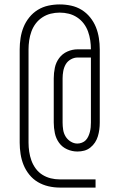

<svg xmlns="http://www.w3.org/2000/svg" viewBox="-20 -774 540 868"><path d="M412 74H250Q224 74 198.5 68Q173 62 151 49Q129 36 112.5 15.5Q96 -5 86.5 -28.5Q77 -52 73 -78Q69 -104 69 -129V-551Q69 -576 73 -602Q77 -628 86.5 -651.5Q96 -675 112.5 -695.5Q129 -716 151 -729.5Q173 -743 198.5 -748.5Q224 -754 250 -754Q276 -754 301.5 -748.5Q327 -743 349 -729.5Q371 -716 387.5 -695.5Q404 -675 413.5 -651.5Q423 -628 427 -602Q431 -576 431 -551V-220Q431 -204 429 -188.5Q427 -173 422.5 -158Q418 -143 409.5 -130Q401 -117 388.5 -107Q376 -97 361 -93Q346 -89 330 -89Q306 -89 283.5 -99Q261 -109 247 -128.5Q233 -148 228 -172Q223 -196 223 -220V-420Q223 -444 228 -468Q233 -492 247.5 -511.5Q262 -531 284.5 -541Q307 -551 331 -551H391Q391 -571 388 -591.5Q385 -612 378 -631.5Q371 -651 358.5 -667.5Q346 -684 328.5 -695.5Q311 -707 291 -712Q271 -717 250 -717Q229 -717 209 -712Q189 -707 171.5 -695.5Q154 -684 141.5 -667.5Q129 -651 122 -631.5Q115 -612 112 -591.5Q109 -571 109 -551V-129Q109 -109 112 -88.5Q115 -68 122 -48.5Q129 -29 141.5 -12Q154 5 171.5 16Q189 27 209 32Q229 37 250 37H412ZM330 -125Q340 -125 350.5 -129Q361 -133 368 -140.5Q375 -148 379.5 -158Q384 -168 386.5 -178Q389 -188 390 -198.5Q391 -209 391 -220V-514H331Q315 -514 300 -505.5Q285 -497 277 -483Q269 -469 266 -452.5Q263 -436 263 -420V-220Q263 -204 265.5 -187.5Q268 -171 276.5 -157Q285 -143 299.5 -134Q314 -125 330 -125Z"/></svg>

Font: Iosevka SS18 Extralight
Style: Regular
Weight: 200
Monospace: yes
Designer: Belleve Invis
Foundry: Belleve Invis
Version: Version 25.1.1; ttfautohint (v1.8.4)